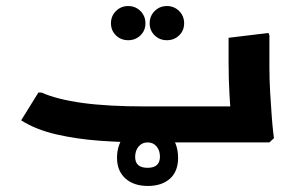

<svg xmlns="http://www.w3.org/2000/svg" viewBox="-20 -471 976 635"><path d="M461 0Q387 0 310.5 -5.5Q234 -11 166.5 -26.5Q99 -42 50 -73L107 -165H117Q169 -142 253 -130.5Q337 -119 461 -119H739L734 0ZM745 0 748 -42Q748 -42 745 -74.5Q742 -107 739 -158Q736 -209 736 -265V-346L868 -362L871 -354V-247Q871 -206 873.5 -165Q876 -124 878.5 -89.5Q881 -55 883.5 -34.5Q886 -14 886 -14L871 0ZM650 0V-119H756V0ZM650 0Q639 0 634.5 -17.5Q630 -35 630 -61Q630 -87 634.5 -103Q639 -119 650 -119ZM404 -338Q380 -338 363.5 -354Q347 -370 347 -394Q347 -418 363.5 -434.5Q380 -451 404 -451Q428 -451 444.5 -434.5Q461 -418 461 -394Q461 -370 444.5 -354Q428 -338 404 -338ZM532 -338Q508 -338 491.5 -354Q475 -370 475 -394Q475 -418 491.5 -434.5Q508 -451 532 -451Q556 -451 572.5 -434.5Q589 -418 589 -394Q589 -370 572.5 -354Q556 -338 532 -338ZM469 144Q422 144 394.5 119Q367 94 367 51Q367 4 396 -28.5Q425 -61 468 -61Q511 -61 540 -29Q569 3 569 51Q569 96 542 120Q515 144 469 144ZM468 84Q509 84 509 47Q509 27 498 13.5Q487 0 468 0Q450 0 438.5 13.5Q427 27 427 48Q427 84 468 84Z"/></svg>

Font: Fustat ExtraBold
Style: Regular
Weight: 800
Designer: Mohamed Gaber, Khaled Hosny, Laura Garcia Mut
Foundry: Kief Type Foundry, Alif Type Foundry, Hard Type Foundry
Version: Version 1.007